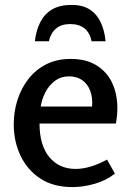

<svg xmlns="http://www.w3.org/2000/svg" viewBox="-20 -750 534 782"><path d="M268 -510Q332 -510 374.5 -483Q417 -456 437.5 -411Q458 -366 458 -310Q458 -295 456.5 -279Q455 -263 452 -247H141Q141 -158 181 -110Q221 -62 288 -62Q317 -62 349 -71.5Q381 -81 416 -100L448 -43Q413 -15 366 -1.5Q319 12 275 12Q197 12 144 -23Q91 -58 63.5 -116Q36 -174 36 -244Q36 -295 51 -342.5Q66 -390 95.5 -428Q125 -466 168 -488Q211 -510 268 -510ZM261 -439Q228 -439 203.5 -420.5Q179 -402 164.5 -373.5Q150 -345 146 -316H355Q358 -352 347.5 -380Q337 -408 315 -423.5Q293 -439 261 -439ZM122 -582Q127 -626 144 -659.5Q161 -693 192 -711.5Q223 -730 271 -730Q317 -730 346 -711Q375 -692 390.5 -658.5Q406 -625 410 -582H353Q346 -617 324 -634.5Q302 -652 266 -652Q230 -652 208.5 -634Q187 -616 179 -582Z"/></svg>

Font: Rosario Light SemiBold
Style: Regular
Weight: 600
Version: Version 1.101; ttfautohint (v1.8.1.43-b0c9)